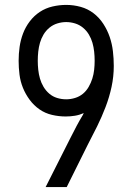

<svg xmlns="http://www.w3.org/2000/svg" viewBox="-20 -763 540 783"><path d="M166 0 268 -202Q280 -226 292.5 -249.5Q305 -273 319 -296V-297Q319 -298 319.5 -298Q320 -298 320 -299L321 -301H322Q322 -301 322 -302Q304 -294 285.5 -291Q267 -288 248 -288Q220 -288 192 -294.5Q164 -301 141 -317Q118 -333 101 -356Q84 -379 73.5 -405Q63 -431 59.5 -459Q56 -487 56 -515Q56 -544 60 -572Q64 -600 74 -626.5Q84 -653 101.5 -676Q119 -699 142.5 -714.5Q166 -730 194 -736.5Q222 -743 250 -743Q280 -743 309 -735Q338 -727 361.5 -709Q385 -691 401.5 -665.5Q418 -640 427.5 -612Q437 -584 440.5 -554Q444 -524 444 -494Q444 -451 435 -409Q426 -367 410.5 -326.5Q395 -286 376 -247.5Q357 -209 337 -171L252 0ZM250 -358Q268 -358 286 -363.5Q304 -369 318 -380.5Q332 -392 341.5 -408.5Q351 -425 356.5 -442.5Q362 -460 364 -478.5Q366 -497 366 -515Q366 -534 364 -552.5Q362 -571 357 -588.5Q352 -606 342.5 -622Q333 -638 318.5 -650Q304 -662 286 -667.5Q268 -673 250 -673Q232 -673 214 -667.5Q196 -662 181.5 -650Q167 -638 157.5 -622Q148 -606 143 -588.5Q138 -571 136 -552.5Q134 -534 134 -515Q134 -497 136 -478.5Q138 -460 143 -442.5Q148 -425 157.5 -409Q167 -393 181 -381Q195 -369 213 -363.5Q231 -358 250 -358Z"/></svg>

Font: Iosevka NFM
Style: Regular
Weight: 400
Monospace: yes
Designer: Belleve Invis
Foundry: Belleve Invis
Version: Version 29.0.4; ttfautohint (v1.8.4);Nerd Fonts 3.3.0